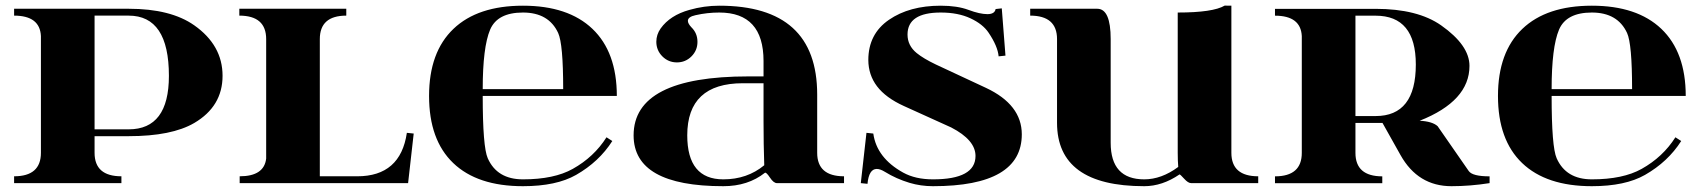

<svg xmlns="http://www.w3.org/2000/svg" viewBox="-20 -640 5941 671"><path d="M310.5 -585.4V-188H429.7Q570.3 -188 570.3 -375Q570.3 -585.4 429.7 -585.4ZM29.3 -609.4H429.7Q576.7 -609.4 658.9 -551.5Q757.8 -481.9 757.8 -375.1Q757.8 -268.3 658.9 -210.2Q580.1 -164.1 429.7 -164.1H310.5V-106Q310.5 -23.9 404.3 -23.9V0H29.3V-23.9Q123 -23.9 123 -106V-513.9Q119.6 -585.4 29.3 -585.4Z M1097.7 -23.9H1228.5Q1379.6 -23.9 1401.9 -175.8L1425.8 -173.3L1406.2 0H817.6V-23.9Q903.1 -23.9 910.2 -85.9Q910.2 -85.9 910.2 -503.4Q910.2 -585.4 816.4 -585.4V-609.4H1190.2V-585.4Q1097.7 -585.4 1097.7 -503.4Z M1807.6 -13.2Q1916.3 -13.2 1981.7 -49.8Q2055.9 -91.3 2099.6 -160.2L2119.9 -147.2Q2073.7 -74.7 1993.4 -28.8Q1924.3 10.7 1807.6 10.7Q1648.4 10.7 1564 -70.1Q1479.5 -150.9 1479.5 -304.7Q1479.5 -458 1564.9 -539.3Q1649.7 -620.1 1807.6 -620.1Q1965.3 -620.1 2050.3 -539.3Q2135.7 -458 2135.7 -304.7H1667Q1667 -126.5 1684.6 -86.9Q1717.3 -13.2 1807.6 -13.2ZM1667 -328.6H1948.2Q1948.2 -486.6 1930.7 -524.7Q1897.7 -596.2 1807.6 -596.2Q1718.3 -596.2 1692.9 -536.4Q1667 -475.1 1667 -328.6Z M2273.7 -493.9Q2273.7 -519 2288.8 -540.5Q2321.8 -586.7 2389.6 -605.5Q2440.7 -620.1 2493.7 -620.1Q2835.9 -620.1 2835.9 -309.6V-106Q2835.9 -23.9 2929.7 -23.9V0H2695.3Q2683.6 0 2670.7 -19.5Q2657.7 -39.1 2653.1 -36.1Q2594 10.7 2507.8 10.7Q2194.3 10.7 2194.3 -167Q2194.3 -373 2595.7 -373H2648.4V-426.8Q2648.4 -596.2 2493.7 -596.2Q2451.7 -596.2 2410.6 -586.9Q2384 -581.1 2384 -567.1Q2384 -557.6 2396.5 -544.4Q2417.5 -523.9 2417.5 -493.7Q2417.5 -463.9 2396.5 -442.9Q2375.5 -421.9 2345.7 -421.9Q2315.9 -421.9 2294.9 -442.9Q2273.9 -463.9 2273.7 -493.9ZM2648.4 -349.1H2576.2Q2381.8 -349.1 2381.8 -167Q2381.8 -13.2 2507.8 -13.2Q2591.1 -13.2 2650.9 -62.5Q2648.4 -135.3 2648.4 -215.1Z M3459.5 -608.4 3481 -610.8 3493.9 -445.6 3470 -443.1Q3466.8 -478.5 3434.8 -525.9Q3414.6 -555.9 3371.5 -576Q3328.4 -596.2 3267.6 -596.2Q3151.6 -596.2 3151.6 -519.3Q3151.6 -480.7 3183.6 -454.6Q3207.3 -435.3 3250.2 -414.8L3426 -332.8Q3550.8 -274.2 3551 -170.7Q3551 10.7 3240.5 10.7Q3198 10.7 3158.7 -1Q3112.1 -15.1 3073.2 -39.1Q3056.4 -49.6 3044.2 -49.6Q3016.6 -49.6 3011.7 2.4L2988.3 0L3008.1 -175.8L3032 -173.3Q3043.9 -88.1 3136.2 -36.9Q3179 -13.2 3240.5 -13.2Q3389.2 -13.2 3389.2 -95Q3389.2 -150.6 3304.2 -194.6L3138.9 -269.5Q3075.4 -298.3 3044.9 -338.6Q3014.9 -378.2 3014.6 -430.2Q3014.6 -521.2 3086.7 -570.8Q3158.4 -620.1 3267.6 -620.1Q3325.4 -620.1 3364.5 -605.5Q3404.3 -590.6 3430.9 -590.6Q3456.3 -590.6 3459.5 -608.4Z M4283.4 -106Q4283.4 -23.9 4377.2 -23.9V0H4142.8Q4132.3 0 4118.5 -15.3Q4104.7 -30.5 4102.3 -30.5Q4042 10.7 3978.8 10.7Q3674.1 10.7 3674.1 -210.9V-503.4Q3674.1 -585.4 3580.3 -585.4V-609.4H3814.7Q3861.6 -609.4 3861.6 -503.4V-141.1Q3861.6 -13.2 3978.8 -13.2Q4039.1 -13.2 4097.7 -56.6Q4095.9 -77.6 4095.9 -106V-596.2Q4219 -596.2 4260 -620.4L4283.4 -620.1Z M4435.8 -609.1H4787.4Q4934.3 -609.1 5016.6 -551.3Q5115.5 -481.7 5115.5 -409.7Q5115.5 -286.9 4941.4 -218Q4985.8 -215.8 5004.2 -199L5113 -42.2Q5126 -23.7 5185.8 -23.7V0Q5117.7 10.7 5052.5 10.7Q4935.5 10.7 4874.5 -98.1L4811.5 -210.4H4717V-105.7Q4717 -23.7 4810.8 -23.7V0.2H4435.8V-23.7Q4529.5 -23.7 4529.5 -105.7V-513.7Q4526.1 -585.2 4435.8 -585.2ZM4717 -585.2V-234.4H4787.4Q4928 -234.4 4928 -414.6Q4928 -585.2 4787.4 -585.2Z M5543.2 -13.2Q5651.9 -13.2 5717.3 -49.8Q5791.5 -91.3 5835.2 -160.2L5855.5 -147.2Q5809.3 -74.7 5729 -28.8Q5659.9 10.7 5543.2 10.7Q5384 10.7 5299.6 -70.1Q5215.1 -150.9 5215.1 -304.7Q5215.1 -458 5300.5 -539.3Q5385.3 -620.1 5543.2 -620.1Q5700.9 -620.1 5785.9 -539.3Q5871.3 -458 5871.3 -304.7H5402.6Q5402.6 -126.5 5420.2 -86.9Q5452.9 -13.2 5543.2 -13.2ZM5402.6 -328.6H5683.8Q5683.8 -486.6 5666.3 -524.7Q5633.3 -596.2 5543.2 -596.2Q5453.9 -596.2 5428.5 -536.4Q5402.6 -475.1 5402.6 -328.6Z"/></svg>

Font: itsadzoke
Style: Regular
Weight: 700
Width: 7
Version: Version 0.45